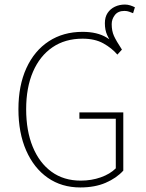

<svg xmlns="http://www.w3.org/2000/svg" viewBox="-20 -812 640 844"><path d="M516 -594 486 -598Q461 -636 451 -658Q441 -680 441 -710Q441 -737 453 -755Q465 -773 485 -782.5Q505 -792 529 -792Q541 -792 552 -788.5Q563 -785 573 -780L565 -754Q557 -757 548 -760.5Q539 -764 527 -764Q499 -764 485 -746Q471 -728 471 -706Q471 -676 481 -654Q491 -632 516 -594ZM333 12Q251 12 190 -30.5Q129 -73 95 -150.5Q61 -228 61 -332Q61 -436 96 -512.5Q131 -589 194.5 -630.5Q258 -672 343 -672Q408 -672 449.5 -646.5Q491 -621 516 -594L496 -572Q471 -601 434 -621.5Q397 -642 343 -642Q266 -642 210.5 -604Q155 -566 125 -496.5Q95 -427 95 -332Q95 -237 124 -166.5Q153 -96 206.5 -57Q260 -18 335 -18Q382 -18 423 -32.5Q464 -47 489 -72V-290H329V-318H522V-62Q492 -29 444.5 -8.5Q397 12 333 12Z"/></svg>

Font: Source Code Pro ExtraLight ExtraLight
Style: Regular
Weight: 250
Monospace: yes
Version: Version 1.018;hotconv 1.0.116;makeotfexe 2.5.65601